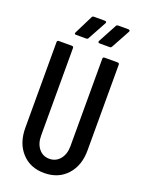

<svg xmlns="http://www.w3.org/2000/svg" viewBox="-166 -968 790 1053"><g transform="rotate(20 229.5 -441.5)"><path d="M135 -764Q123 -764 128 -776L182 -884Q185 -891 194 -891H257Q263 -891 265.5 -887.5Q268 -884 265 -879L206 -771Q203 -764 194 -764ZM273 -764Q267 -764 264.5 -767.5Q262 -771 265 -776L323 -884Q326 -891 335 -891H394Q400 -891 402.5 -887.5Q405 -884 402 -879L343 -771Q340 -764 331 -764ZM48 -190V-690Q48 -700 58 -700H134Q144 -700 144 -690V-180Q144 -133 167.5 -104Q191 -75 229 -75Q267 -75 291 -104Q315 -133 315 -180V-690Q315 -700 325 -700H401Q411 -700 411 -690V-190Q411 -101 361 -46.5Q311 8 229 8Q147 8 97.5 -46.5Q48 -101 48 -190Z"/></g></svg>

Font: Barlow Condensed Medium
Style: Regular
Weight: 500
Width: 3
Designer: Jeremy Tribby
Foundry: Tribby Type
Version: Version 1.422;hotconv 1.0.109;makeotfexe 2.5.65596